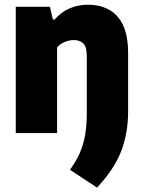

<svg xmlns="http://www.w3.org/2000/svg" viewBox="-20 -578 622 834"><path d="M401.5 237 284 159.5Q312 120.5 327.8 83.8Q343.5 47 350.2 5.5Q357 -36 357 -89V-335.5Q357 -374.5 341.8 -389.2Q326.5 -404 300.5 -404Q281.5 -404 261.2 -395.8Q241 -387.5 228 -372V0H48.5V-548.5H197L209.5 -493.5H217.5Q274 -557.5 363 -557.5Q412.5 -557.5 452 -536.8Q491.5 -516 514 -469.8Q536.5 -423.5 536.5 -346.5V-94Q536.5 -1 506.8 77.5Q477 156 401.5 237Z"/></svg>

Font: Encode Sans SmCnd XBd
Style: Regular
Weight: 800
Width: 4
Designer: Multiple Designers
Foundry: Impallari Type
Version: Version 3.002; ttfautohint (v1.8.3) -l 8 -r 50 -G 200 -x 14 